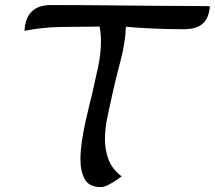

<svg xmlns="http://www.w3.org/2000/svg" viewBox="-20 -743 861 769"><path d="M183.6 -722.7Q314.5 -722.7 445.3 -721.2Q529.3 -720.7 613.5 -719.7Q697.8 -718.8 781.7 -718.8Q791.5 -718.8 801.5 -718.8Q811.5 -718.8 820.8 -717.8Q816.4 -668.9 791 -647.5Q765.6 -626 716.8 -626Q658.7 -626 600.3 -628.4Q542 -630.9 484.4 -635.7Q481 -566.9 463.1 -500.7Q445.3 -434.6 430.7 -369.1Q421.9 -326.2 411.1 -278.6Q400.4 -231 400.4 -184.6Q400.4 -142.1 414.8 -103.8Q429.2 -65.4 467.3 -36.6Q458 -29.3 442.9 -19.3Q427.7 -9.3 411.9 -1.5Q396 6.3 384.3 6.3Q336.9 6.3 319.6 -25.1Q302.2 -56.6 302.2 -103Q302.2 -138.2 308.1 -178Q314 -217.8 322.3 -255.4Q330.6 -293 338.1 -323Q345.7 -353 349.6 -369.1Q360.8 -420.9 372.6 -473.6Q384.3 -526.4 384.3 -578.6Q384.3 -609.4 378.9 -636.7Q303.7 -635.7 228.3 -635Q152.8 -634.3 78.1 -619.6Q83.5 -722.7 183.6 -722.7Z"/></svg>

Font: Lumanosimo
Style: Regular
Weight: 400
Designer: The DocRepair Project, Eduardo Rodriguez Tunni
Foundry: Google
Version: Version 1.010